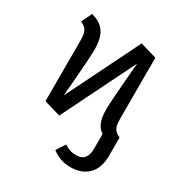

<svg xmlns="http://www.w3.org/2000/svg" viewBox="-178 -681 971 1027"><g transform="rotate(30 307.5 -167.0)"><path d="M551.8 -52.3V61Q551.8 136.4 511.5 176.7Q471.3 216.9 402.6 216.9Q337.9 216.9 287.7 177.9L322.6 123.1Q343.6 135.4 359 140.8Q374.4 146.2 397.4 146.2Q463.6 146.2 463.6 68.2V-22.6Q436.9 -40.5 425.6 -70.3Q414.4 -100 414.4 -148.2Q414.4 -192.3 430.8 -386.7Q433.8 -420 435.4 -441.5L213.3 7.7L111.3 -22.6V-400Q111.3 -426.7 106.4 -442.8Q101.5 -459 91.5 -468.7Q81.5 -478.5 63.6 -486.7L93.8 -551.3Q152.3 -535.4 176.7 -497.9Q201 -460.5 201 -391.3Q201 -354.9 193.8 -263.6Q186.7 -172.3 185.1 -152.8Q181.5 -117.4 180.5 -97.9L402.6 -547.2L504.1 -517.4V-140Q504.1 -112.8 508.7 -96.4Q513.3 -80 523.3 -70.3Q533.3 -60.5 550.8 -52.3Z"/></g></svg>

Font: Fira Code Fixed
Style: Regular
Weight: 400
Monospace: yes
Designer: Carrois Corporate, Edenspiekermann AG, Nikita Prokopov
Foundry: Carrois Corporate, Edenspiekermann AG, Nikita Prokopov
Version: Version 5.002